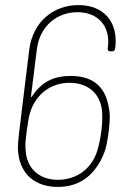

<svg xmlns="http://www.w3.org/2000/svg" viewBox="-20 -728 488 756"><path d="M409 -301C397 -380 353 -429 258 -429C197 -429 145 -409 106 -348C104 -345 102 -345 102 -349L125 -533C136 -625 204 -680 285 -680C366 -680 415 -625 405 -543L404 -536C404 -530 407 -526 413 -526H423C428 -526 433 -530 433 -536L434 -541C446 -642 388 -708 289 -708C190 -708 109 -642 95 -532L56 -212C54 -194 48 -155 52 -123C62 -43 117 8 208 8C300 8 357 -45 389 -123C397 -141 403 -172 408 -210C414 -257 413 -285 409 -301ZM364 -137C339 -56 274 -20 208 -20C128 -20 84 -72 81 -136C79 -154 80 -173 85 -210C90 -248 93 -267 99 -286C119 -352 176 -402 254 -402C334 -402 378 -351 382 -287C383 -275 384 -250 379 -211C374 -172 367 -149 364 -137Z"/></svg>

Font: Barlow Thin
Style: Italic
Weight: 250
Italic angle: -7°
Designer: Jeremy Tribby
Foundry: Tribby Type
Version: Version 1.422;hotconv 1.0.109;makeotfexe 2.5.65596